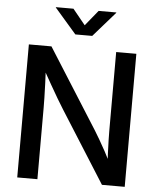

<svg xmlns="http://www.w3.org/2000/svg" viewBox="-61 -994 856 1046"><g transform="rotate(5 366.5 -471.0)"><path d="M72.8 0V-727.5H196.3L472.7 -290.5Q483.9 -272.5 500.2 -244.6Q516.6 -216.8 534.7 -183.3Q552.7 -149.9 570.3 -114.3L557.6 -100.6Q555.2 -134.8 553.5 -173.8Q551.8 -212.9 551 -247.6Q550.3 -282.2 550.3 -302.7V-727.5H660.6V0H536.1L289.1 -390.6Q273.9 -414.6 255.1 -446.3Q236.3 -478 212.6 -519.8Q189 -561.5 158.7 -615.2L175.3 -627Q178.2 -572.3 179.9 -526.4Q181.6 -480.5 182.4 -446Q183.1 -411.6 183.1 -391.1V0ZM297.9 -942.4 366.7 -857.9 435.5 -942.4H532.2V-940.4L412.6 -803.7H320.3L201.7 -940.4V-942.4Z"/></g></svg>

Font: Inter 24pt Medium
Style: Regular
Weight: 500
Designer: Rasmus Andersson
Foundry: rsms
Version: Version 4.001;git-66647c0bb